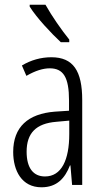

<svg xmlns="http://www.w3.org/2000/svg" viewBox="-20 -785 435 815"><path d="M173 -765H106V-757C135 -710 199 -642 238 -606H274V-617C241 -658 201 -715 173 -765ZM198 -542C154 -542 111 -530 73 -507L92 -463C130 -485 163 -495 191 -495C249 -495 273 -457 273 -358V-315L212 -311C99 -302 36 -246 36 -140C36 -61 72 10 156 10C222 10 256 -29 277 -83H279L286 0H329V-360C329 -484 291 -542 198 -542ZM219 -268 274 -273V-216C274 -106 241 -36 171 -36C122 -36 93 -71 93 -141C93 -220 133 -261 219 -268Z"/></svg>

Font: Noto Sans Bengali ExtraCondensed Light
Style: Regular
Weight: 300
Width: 2
Designer: Joana Ranito - Universal Thirst; Jelle Bosma - Monotype Design Team
Foundry: Universal Thirst ehf.
Version: Version 3.000